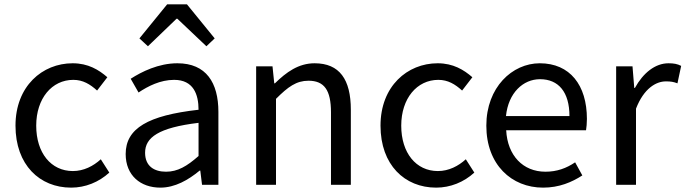

<svg xmlns="http://www.w3.org/2000/svg" viewBox="-20 -847 3142 880"><path d="M306 13C371 13 433 -12 481 -56L442 -117C408 -86 364 -63 314 -63C214 -63 146 -146 146 -271C146 -396 218 -481 316 -481C360 -481 393 -461 425 -432L472 -493C433 -527 384 -557 313 -557C174 -557 51 -452 51 -271C51 -91 162 13 306 13Z M715 13C782 13 843 -22 895 -65H898L906 0H981V-334C981 -468 925 -557 793 -557C706 -557 629 -518 579 -486L615 -423C658 -452 715 -481 778 -481C867 -481 890 -414 890 -344C659 -318 556 -259 556 -141C556 -43 624 13 715 13ZM741 -60C687 -60 645 -85 645 -147C645 -217 707 -262 890 -284V-132C837 -85 794 -60 741 -60ZM619 -671 658 -635 789 -761H793L926 -635L964 -671L837 -827H746Z M1154 0H1245V-394C1300 -449 1338 -477 1394 -477C1466 -477 1497 -434 1497 -332V0H1588V-344C1588 -483 1536 -557 1422 -557C1348 -557 1292 -516 1240 -465H1237L1229 -543H1154Z M1979 13C2044 13 2106 -12 2154 -56L2115 -117C2081 -86 2037 -63 1987 -63C1887 -63 1819 -146 1819 -271C1819 -396 1891 -481 1989 -481C2033 -481 2066 -461 2098 -432L2145 -493C2106 -527 2057 -557 1986 -557C1847 -557 1724 -452 1724 -271C1724 -91 1835 13 1979 13Z M2469 13C2543 13 2601 -12 2649 -43L2616 -103C2576 -76 2533 -60 2480 -60C2377 -60 2306 -134 2300 -250H2666C2668 -263 2670 -282 2670 -302C2670 -457 2592 -557 2454 -557C2328 -557 2209 -447 2209 -271C2209 -92 2325 13 2469 13ZM2299 -315C2310 -422 2378 -484 2455 -484C2540 -484 2590 -425 2590 -315Z M2804 0H2895V-349C2931 -442 2987 -474 3032 -474C3054 -474 3067 -472 3085 -465L3102 -545C3085 -554 3068 -557 3044 -557C2983 -557 2928 -513 2890 -444H2887L2879 -543H2804Z"/></svg>

Font: Source Han Sans KR Regular
Style: Regular
Weight: 400
Designer: Ryoko NISHIZUKA (kana & ideographs); Paul D. Hunt (Latin, Greek & Cyrillic); Wenlong ZHANG (bopomofo); Sandoll Communica
Foundry: Adobe Systems Incorporated
Version: Version 1.004;PS 1.004;hotconv 1.0.82;makeotf.lib2.5.63406